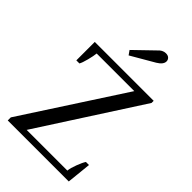

<svg xmlns="http://www.w3.org/2000/svg" viewBox="-279 -1051 1148 1148"><g transform="rotate(45 295.5 -476.5)"><path d="M242 -813 359 -926Q382 -953 410 -953Q428 -953 437.5 -943.5Q447 -934 447 -921Q447 -895 409 -872L261 -786ZM25 -26 436 -659H118Q116 -637 106 -598Q96 -559 87 -544H61V-700H559V-682L145 -40H489Q491 -63 505.5 -101Q520 -139 531 -155H557L541 0H25Z"/></g></svg>

Font: Trirong Medium
Style: Regular
Weight: 500
Designer: Katatrad Team
Foundry: CadsonDemak
Version: Version 1.001